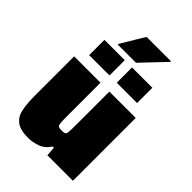

<svg xmlns="http://www.w3.org/2000/svg" viewBox="-257 -989 1102 1102"><g transform="rotate(45 294.0 -437.5)"><path d="M189 8Q124 8 93 -15.5Q62 -39 53 -83Q44 -127 44 -191V-510H258V-241Q258 -200 260 -182.5Q262 -165 269.5 -161.5Q277 -158 293 -158Q311 -158 319 -161.5Q327 -165 328.5 -182.5Q330 -200 330 -241V-510H544V0H337L333 -57H323Q297 -17 258.5 -4.5Q220 8 189 8ZM100 -576V-700H265V-576ZM324 -576V-700H489V-576ZM173 -735V-740L259 -883H457V-878L321 -735Z"/></g></svg>

Font: Saira Black
Style: Regular
Weight: 900
Designer: Hector Gatti with collaboration of the Omnibus-Type team
Foundry: Omnibus-Type
Version: Version 1.100; ttfautohint (v1.8.3)